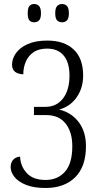

<svg xmlns="http://www.w3.org/2000/svg" viewBox="-20 -926 491 956"><path d="M207 10Q148 10 109.5 -5.5Q71 -21 52 -45Q33 -69 33 -93Q33 -118 46.5 -131.5Q60 -145 80 -146Q82 -98 113.5 -64Q145 -30 207 -30Q267 -30 303.5 -71Q340 -112 340 -198Q340 -269 306.5 -311Q273 -353 210 -353H149V-394H207Q261 -394 293.5 -435.5Q326 -477 326 -550Q326 -615 297 -649.5Q268 -684 215 -684Q173 -684 147 -666Q121 -648 108.5 -619Q96 -590 96 -556Q70 -557 55 -568.5Q40 -580 40 -604Q40 -634 59.5 -661.5Q79 -689 118 -706.5Q157 -724 215 -724Q300 -724 347 -679.5Q394 -635 394 -550Q394 -488 362 -442Q330 -396 276 -381V-380Q335 -366 371.5 -318.5Q408 -271 408 -198Q408 -96 354 -43Q300 10 207 10ZM289 -815Q274 -815 264.5 -824.5Q255 -834 255 -860Q255 -886 264.5 -896Q274 -906 289 -906Q304 -906 313.5 -896Q323 -886 323 -860Q323 -834 313.5 -824.5Q304 -815 289 -815ZM150 -815Q135 -815 126.5 -824.5Q118 -834 118 -860Q118 -886 126.5 -896Q135 -906 150 -906Q165 -906 174.5 -896Q184 -886 184 -860Q184 -834 174.5 -824.5Q165 -815 150 -815Z"/></svg>

Font: Noto Serif ExtraCondensed Light
Style: Regular
Weight: 300
Width: 2
Designer: Monotype Design Team
Foundry: Monotype Imaging Inc.
Version: Version 2.014; ttfautohint (v1.8.4.7-5d5b)